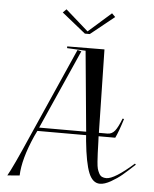

<svg xmlns="http://www.w3.org/2000/svg" viewBox="-51 -733 627 781"><g transform="rotate(5 262.5 -342.5)"><path d="M272 -598 175 -676 189 -690 282 -608 375 -690 389 -676 292 -598ZM58 0 8 4Q29 -32 86 -163L248 -529L264 -525L120 -201H312L281 -529L205 -533V-540L357 -541L364 -201H399Q417 -201 429 -216Q441 -231 455 -267L461 -266Q445 -214 432 -187H364L365 -164Q366 -134 366.5 -119Q367 -104 368.5 -84Q370 -64 372.5 -55Q375 -46 380 -36.5Q385 -27 392.5 -23.5Q400 -20 410 -20Q443 -20 521 -89L525 -85Q495 -57 475.5 -40.5Q456 -24 430.5 -9.5Q405 5 386 5Q356 5 340 -34.5Q324 -74 315 -163L313 -187H114L103 -164Q60 -67 58 0Z"/></g></svg>

Font: Kleymissky
Style: Regular
Weight: 500
Italic angle: -8°
Designer: gluk
Foundry: gluk
Version: Version 0.283